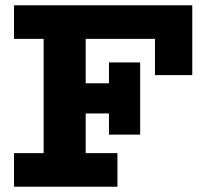

<svg xmlns="http://www.w3.org/2000/svg" viewBox="-20 -706 780 726"><path d="M566 -422V-559H33V-686H707V-422ZM33 0V-127H424V0ZM145 -70V-613H304V-70ZM204 -277V-391H458V-277ZM392 -197V-470H510V-197Z"/></svg>

Font: BioRhyme ExtraBold
Style: Regular
Weight: 800
Designer: Aoife Mooney
Foundry: Aoife Mooney Type
Version: Version 1.600;gftools[0.9.33]